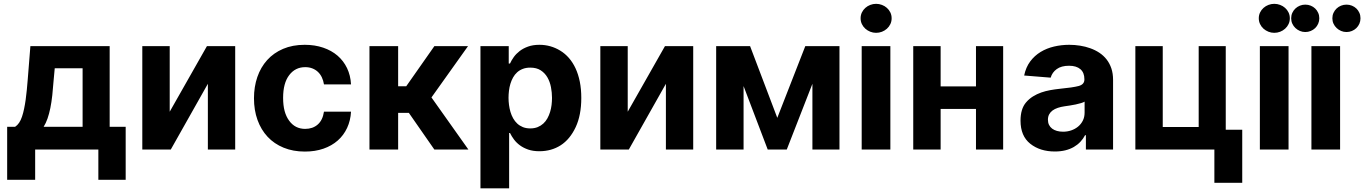

<svg xmlns="http://www.w3.org/2000/svg" viewBox="-20 -789 7198 1013"><path d="M17.8 159.8V-120H59.7Q83.5 -135.3 96.2 -173.7Q102.6 -192.8 107.2 -215.4Q111.9 -237.9 115.4 -262.8Q119 -287.6 121.4 -314.1Q123.9 -340.6 126.1 -367.2L140.3 -545.5H558.6V-120H643.1V159.8H498.9V0H165.5V159.8ZM210.2 -120H415.8V-429H268.8L263.1 -367.2Q259.9 -323.5 255.9 -286.6Q251.8 -249.6 245.6 -218.9Q239.3 -188.2 230.8 -163.7Q222.3 -139.2 210.2 -120Z M875.4 -545.5V-199.6L1071.7 -545.5H1220.9V0H1076.7V-346.9L881 0H730.8V-545.5Z M1587.7 -552.6Q1641 -552.6 1685 -537.6Q1729 -522.7 1760.8 -495.4Q1792.6 -468 1811.1 -429.5Q1829.5 -391 1832 -343.8H1689.3Q1686.1 -364 1678.1 -380.9Q1670.1 -397.7 1657.5 -409.6Q1644.9 -421.5 1628 -428.1Q1611.2 -434.7 1590.2 -434.7Q1537.6 -434.7 1505.7 -392.4Q1473.7 -350.5 1473.7 -272.7Q1473.7 -233 1481.7 -203.3Q1489.7 -173.7 1505.7 -152Q1536.9 -109 1590.2 -109Q1630 -109 1656.2 -131.9Q1682.5 -154.8 1689.3 -199.9H1832Q1829.5 -153.1 1811.4 -114.2Q1793.3 -75.3 1761.9 -47.6Q1730.5 -19.9 1686.6 -4.6Q1642.8 10.7 1588.4 10.7Q1526.3 10.7 1476.4 -9.8Q1426.5 -30.2 1391.9 -67.3Q1357.2 -104.4 1338.6 -156.1Q1320 -207.7 1320 -270.6Q1320 -331 1337.7 -382.6Q1355.5 -434.3 1389.6 -472.1Q1423.7 -509.9 1473.5 -531.2Q1523.4 -552.6 1587.7 -552.6Z M2080.6 -545.5V-333.8H2123.2L2271.7 -545.5H2449.2L2256.4 -274.9L2451.3 0H2271.7L2137.1 -193.5H2080.6V0H1929.3V-545.5Z M2514.9 -545.5H2664.1V-453.8H2670.8Q2678.3 -470.5 2690.7 -487.9Q2703.1 -505.3 2721.8 -519.7Q2740.4 -534.1 2766.2 -543.3Q2791.9 -552.6 2826 -552.6Q2885.7 -552.6 2936.1 -521.7Q2961.3 -506.4 2981.7 -483Q3002.1 -459.5 3016.7 -428.3Q3031.2 -397 3039.1 -358Q3046.9 -318.9 3046.9 -272Q3046.9 -181.5 3017.4 -118.3Q2987.2 -54 2938.2 -22.5Q2889.2 8.9 2825.6 8.9Q2792.3 8.9 2767 0.2Q2741.8 -8.5 2723.2 -22.2Q2704.5 -35.9 2691.8 -53.1Q2679 -70.3 2670.8 -87.4H2666.2V204.5H2514.9ZM2777.7 -111.5Q2799.7 -111.5 2816.8 -118.4Q2833.8 -125.4 2846.6 -137.1Q2859.4 -148.8 2868.1 -164.6Q2876.8 -180.4 2882.3 -198.3Q2887.8 -216.3 2890.1 -235.3Q2892.4 -254.3 2892.4 -272.7Q2892.4 -300.8 2886.9 -329.2Q2881.4 -357.6 2868.3 -380.5Q2855.1 -403.4 2833.1 -417.8Q2811.1 -432.2 2777.7 -432.2Q2755.7 -432.2 2738.5 -425.6Q2721.2 -419 2708.5 -407.5Q2695.7 -396 2687 -380.3Q2678.3 -364.7 2672.9 -346.9Q2667.6 -329.2 2665.3 -310.2Q2663 -291.2 2663 -272.7Q2663 -254.6 2665.5 -235.4Q2668 -216.3 2673.3 -198.3Q2678.6 -180.4 2687.5 -164.6Q2696.4 -148.8 2709 -137.1Q2721.6 -125.4 2738.6 -118.4Q2755.7 -111.5 2777.7 -111.5Z M3291.9 -545.5V-199.6L3488.3 -545.5H3637.4V0H3493.3V-346.9L3297.6 0H3147.4V-545.5Z M3758.5 0V-545.5H3937.5L4081 -167.3L4228.7 -545.5H4409.1V0H4266.3V-346.9L4131 0H4030.5L3903.1 -334.9V0Z M4526.3 0V-545.5H4677.6V0ZM4520.6 -692.5Q4520.6 -709.2 4527.3 -723.2Q4534.1 -737.2 4545.5 -747.3Q4556.8 -757.5 4571.6 -763.1Q4586.3 -768.8 4602.3 -768.8Q4618.3 -768.8 4633.2 -763.1Q4648.1 -757.5 4659.4 -747.3Q4670.8 -737.2 4677.6 -723.2Q4684.3 -709.2 4684.3 -692.5Q4684.3 -675.8 4677.6 -661.8Q4670.8 -647.7 4659.3 -637.4Q4647.7 -627.1 4633 -621.4Q4618.3 -615.8 4602.3 -615.8Q4586.3 -615.8 4571.6 -621.6Q4556.8 -627.5 4545.5 -637.6Q4534.1 -647.7 4527.3 -661.9Q4520.6 -676.1 4520.6 -692.5Z M4942.8 -545.5V-333.1H5129.3V-545.5H5272.7V0H5129.3V-214.1H4942.8V0H4798.3V-545.5Z M5393.1 -248.2Q5409.4 -267.4 5430 -280.2Q5450.6 -293 5473.5 -301Q5496.4 -308.9 5521 -313.4Q5545.5 -317.8 5569.2 -320.3Q5640.3 -327.1 5670.8 -335.2Q5701.3 -343.4 5701.3 -369.3V-371.4Q5701.3 -405.9 5680.2 -424Q5659.1 -442.1 5620.4 -442.1Q5579.5 -442.1 5555.4 -424.5Q5531.2 -407 5523.4 -379.3L5383.5 -390.6Q5392.4 -433.9 5415.3 -464.7Q5438.2 -495.4 5470.3 -514.9Q5502.5 -534.4 5541.4 -543.5Q5580.3 -552.6 5621.1 -552.6Q5650.2 -552.6 5678.4 -548.1Q5706.7 -543.7 5732.4 -534.4Q5758.2 -525.2 5780.2 -510.7Q5802.2 -496.1 5818.4 -475.5Q5834.5 -454.9 5843.6 -428.1Q5852.6 -401.3 5852.6 -367.9V0H5709.2V-75.6H5704.9Q5695 -56.5 5680 -40.7Q5665.1 -24.9 5645.4 -13.5Q5625.7 -2.1 5600.7 4.1Q5575.6 10.3 5545.5 10.3Q5467.3 10.3 5415.8 -30.5Q5364.3 -71.4 5364.3 -152.3Q5364.3 -214.1 5393.1 -248.2ZM5508.9 -157.3Q5508.9 -142 5514.7 -130.1Q5520.6 -118.3 5531.2 -110.3Q5541.9 -102.3 5556.6 -98.2Q5571.4 -94.1 5588.8 -94.1Q5611.2 -94.1 5631.6 -101Q5652 -108 5667.8 -120.9Q5683.6 -133.9 5693 -152.5Q5702.4 -171.2 5702.4 -195V-252.8Q5696 -248.6 5683.2 -244.9Q5670.5 -241.1 5655.5 -237.9Q5640.6 -234.7 5625.2 -232.4Q5609.7 -230.1 5597.3 -228.3Q5577.4 -225.5 5561.1 -220Q5544.7 -214.5 5533.2 -206Q5521.7 -197.4 5515.3 -185.4Q5508.9 -173.3 5508.9 -157.3Z M6114.7 -545.5V-119H6304.3V-545.5H6447.1V-104.4H6534.1V175.4H6387.1V0H5970.2V-545.5Z M6627.1 0V-545.5H6778.4V0ZM6621.4 -692.5Q6621.4 -709.2 6628.2 -723.2Q6634.9 -737.2 6646.3 -747.3Q6657.7 -757.5 6672.4 -763.1Q6687.1 -768.8 6703.1 -768.8Q6719.1 -768.8 6734 -763.1Q6748.9 -757.5 6760.3 -747.3Q6771.7 -737.2 6778.4 -723.2Q6785.2 -709.2 6785.2 -692.5Q6785.2 -675.8 6778.4 -661.8Q6771.7 -647.7 6760.1 -637.4Q6748.6 -627.1 6733.8 -621.4Q6719.1 -615.8 6703.1 -615.8Q6687.1 -615.8 6672.4 -621.6Q6657.7 -627.5 6646.3 -637.6Q6634.9 -647.7 6628.2 -661.9Q6621.4 -676.1 6621.4 -692.5Z M6899.1 -545.5H7050.4V0H6899.1ZM7009.6 -692.5Q7009.6 -708.1 7015.6 -721.2Q7021.7 -734.4 7031.8 -744Q7041.9 -753.6 7055.4 -759.1Q7068.9 -764.6 7084.2 -764.6Q7099.4 -764.6 7112.9 -759.1Q7126.4 -753.6 7136.4 -744Q7146.3 -734.4 7152.2 -721.2Q7158 -708.1 7158 -692.5Q7158 -677.2 7152.2 -663.9Q7146.3 -650.6 7136.2 -640.8Q7126.1 -631 7112.6 -625.5Q7099.1 -620 7084.2 -620Q7069.2 -620 7055.8 -625.7Q7042.3 -631.4 7032 -641.2Q7021.7 -650.9 7015.6 -664.1Q7009.6 -677.2 7009.6 -692.5ZM6792.3 -692.5Q6792.3 -708.1 6798.3 -721.2Q6804.3 -734.4 6814.5 -744Q6824.6 -753.6 6838.1 -759.1Q6851.6 -764.6 6866.8 -764.6Q6882.1 -764.6 6895.6 -759.1Q6909.1 -753.6 6919 -744Q6929 -734.4 6934.8 -721.2Q6940.7 -708.1 6940.7 -692.5Q6940.7 -677.2 6934.8 -663.9Q6929 -650.6 6918.9 -640.8Q6908.7 -631 6895.2 -625.5Q6881.7 -620 6866.8 -620Q6851.9 -620 6838.4 -625.7Q6824.9 -631.4 6814.6 -641.2Q6804.3 -650.9 6798.3 -664.1Q6792.3 -677.2 6792.3 -692.5Z"/></svg>

Font: Inter P
Style: Bold
Weight: 700
Designer: Rasmus Andersson
Foundry: rsms
Version: Version 3.018;git-588b23468